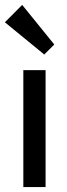

<svg xmlns="http://www.w3.org/2000/svg" viewBox="-29 -760 271 780"><path d="M65.8 0V-475H156.2V0ZM150.8 -538.5 -9.2 -669.5 61.2 -740 191.5 -579.2Z"/></svg>

Font: Outfit Thin
Style: Regular
Weight: 100
Designer: Rodrigo Fuenzalida
Foundry: fragTYPE
Version: Version 1.100;gftools[0.9.27]